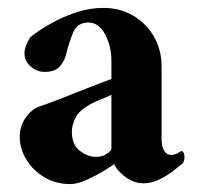

<svg xmlns="http://www.w3.org/2000/svg" viewBox="-20 -458 500 486"><path d="M242 -438Q283 -438 316 -419Q349 -400 369 -366.5Q389 -333 389 -289V-106Q389 -87 395.5 -76.5Q402 -66 412 -66Q423 -66 430 -70.5Q437 -75 440 -76Q447 -73 447 -60Q447 -52 443 -45Q436 -39 420 -26.5Q404 -14 384 -4Q364 6 343 6Q319 6 297.5 -10Q276 -26 269 -43Q265 -39 244.5 -26.5Q224 -14 200 -3Q176 8 158 8Q121 8 92 -9.5Q63 -27 46.5 -54.5Q30 -82 30 -111Q30 -140 46 -161.5Q62 -183 81 -189Q100 -195 133 -208Q166 -221 201.5 -235Q237 -249 262 -258V-304Q262 -341 246 -371Q230 -401 204 -401Q176 -401 165.5 -376.5Q155 -352 147 -319Q143 -303 131 -289.5Q119 -276 93 -276Q74 -276 58 -289.5Q42 -303 42 -323Q42 -333 46 -343Q50 -353 56 -363Q61 -368 78.5 -380Q96 -392 122 -405.5Q148 -419 179 -428.5Q210 -438 242 -438ZM222 -61Q240 -61 251 -69Q262 -77 262 -81V-218Q247 -211 229.5 -204Q212 -197 197 -187Q177 -174 169 -155.5Q161 -137 162 -121Q163 -90 183 -75.5Q203 -61 222 -61Z"/></svg>

Font: Amiri
Style: Bold
Weight: 700
Designer: Khaled Hosny
Version: Version 0.113